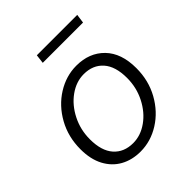

<svg xmlns="http://www.w3.org/2000/svg" viewBox="-203 -863 1008 1008"><g transform="rotate(-45 301.5 -358.5)"><path d="M46 -219Q46 -311 87.5 -385.5Q129 -460 197 -502.5Q265 -545 341 -545Q437 -545 496 -484.5Q555 -424 555 -313Q555 -221 513.5 -146.5Q472 -72 404.5 -29.5Q337 13 261 13Q198 13 149.5 -14Q101 -41 73.5 -93Q46 -145 46 -219ZM484 -311Q484 -397 444.5 -441.5Q405 -486 337 -486Q281 -486 230.5 -450Q180 -414 149 -353Q118 -292 118 -221Q118 -135 157.5 -90.5Q197 -46 265 -46Q321 -46 371.5 -82Q422 -118 453 -179Q484 -240 484 -311ZM233 -730H533L526 -680H227Z"/></g></svg>

Font: Nebula Sans Book
Style: Regular
Weight: 400
Italic angle: -9°
Designer: Paul D. Hunt for Adobe (as Source Sans)
Foundry: Nebula Entertainment & Broadcasting LLC
Version: Version 1.010